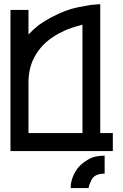

<svg xmlns="http://www.w3.org/2000/svg" viewBox="-20 -740 601 938"><path d="M469.7 -89.8Q490.2 -89.8 531.2 -89.8Q531.2 -60.5 531.2 -2Q365.2 -2 31.2 -2Q31.2 -232.4 31.2 -691.4Q60.5 -691.4 119.1 -691.4Q119.1 -651.4 119.1 -571.3Q141.6 -595.7 168.9 -617.2Q197.3 -637.7 230.5 -655.3Q300.8 -692.4 359.4 -704.1Q418.9 -714.8 421.9 -715.8Q437.5 -716.8 469.7 -719.7Q469.7 -562.5 469.7 -405.3Q469.7 -247.1 469.7 -89.8ZM119.1 -336.9Q119.1 -254.9 119.1 -89.8Q207 -89.8 382.8 -89.8Q382.8 -265.6 382.8 -619.1Q359.4 -613.3 329.1 -603.5Q299.8 -593.8 268.6 -577.1Q194.3 -537.1 157.2 -476.6Q119.1 -417 119.1 -336.9ZM363.3 77.1Q379.9 57.6 411.1 39.1Q441.4 20.5 491.2 20.5Q491.2 49.8 491.2 108.4Q442.4 108.4 427.7 137.7Q413.1 167 413.1 178.7Q383.8 178.7 325.2 178.7Q325.2 152.3 335 126Q345.7 98.6 363.3 77.1Z"/></svg>

Font: Oishi
Style: Regular
Weight: 400
Designer: bBranding
Version: Version 1.0